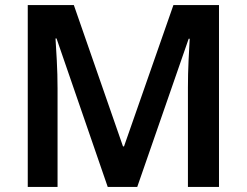

<svg xmlns="http://www.w3.org/2000/svg" viewBox="-20 -734 970 754"><path d="M403 0 202 -583H198Q200 -553 203 -497.5Q206 -442 206 -386V0H89V-714H270L463 -159H467L661 -714H840V0H718V-391Q718 -442 720.5 -496.5Q723 -551 725 -582H721L519 0Z"/></svg>

Font: Noto Sans Canadian Aboriginal SemiBold
Style: Regular
Weight: 600
Designer: Monotype Design Team, Typotheque's Kevin King
Foundry: Monotype Imaging Inc.
Version: Version 2.004; ttfautohint (v1.8.4.7-5d5b)